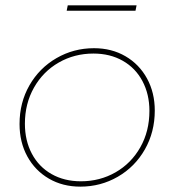

<svg xmlns="http://www.w3.org/2000/svg" viewBox="-20 -697 651 717"><path d="M558 -284Q558 -204 521 -139Q484 -74 420 -37Q356 0 280 0Q214 0 162.5 -30Q111 -60 82 -113Q53 -166 53 -234Q53 -314 90 -378.5Q127 -443 191 -480Q255 -517 331 -517Q397 -517 448.5 -487Q500 -457 529 -404Q558 -351 558 -284ZM73 -235Q73 -172 99 -123Q125 -74 172.5 -47Q220 -20 282 -20Q353 -20 411.5 -53.5Q470 -87 504 -147Q538 -207 538 -283Q538 -345 512 -394Q486 -443 438.5 -470Q391 -497 329 -497Q258 -497 199.5 -463.5Q141 -430 107 -370Q73 -310 73 -235ZM233 -677H490L486 -657H229Z"/></svg>

Font: Gontserrat Thin
Style: Italic
Weight: 250
Italic angle: -11.3°
Designer: Julieta Ulanovsky
Foundry: Julieta Ulanovsky
Version: Version 6.001